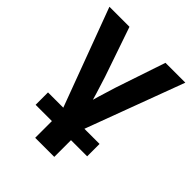

<svg xmlns="http://www.w3.org/2000/svg" viewBox="-203 -632 952 952"><g transform="rotate(45 273.5 -156.0)"><path d="M211.4 32.2 7.3 -515.6H147.9L237.8 -253.9Q252 -210 265.4 -165.8Q278.8 -121.6 291.5 -77.1H259.8Q272.5 -121.6 285.4 -165.8Q298.3 -210 312.5 -253.9L400.4 -515.6H539.6L335.4 32.2ZM206.5 204.1V-2H340.3V204.1ZM92.3 86.9V0H453.6V86.9Z"/></g></svg>

Font: Inter Cardless Display
Style: Bold
Weight: 700
Designer: Rasmus Andersson
Foundry: rsms
Version: Version 4.001;git-9221beed3